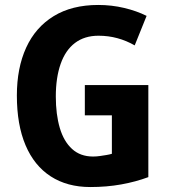

<svg xmlns="http://www.w3.org/2000/svg" viewBox="-20 -744 681 774"><path d="M322 -401H578V-30Q527 -11 468.5 -0.5Q410 10 344 10Q251 10 184.5 -33Q118 -76 83 -158.5Q48 -241 48 -359Q48 -470 85.5 -552Q123 -634 196.5 -679Q270 -724 376 -724Q430 -724 480.5 -712Q531 -700 571 -680L523 -561Q490 -580 453.5 -590Q417 -600 377 -600Q321 -600 282.5 -571Q244 -542 224.5 -486.5Q205 -431 205 -355Q205 -283 221 -228.5Q237 -174 270.5 -143.5Q304 -113 355 -113Q369 -113 382.5 -115Q396 -117 408.5 -119Q421 -121 431 -124V-279H322Z"/></svg>

Font: Noto Sans Display SemiCondensed
Style: Regular
Weight: 400
Width: 4
Version: Version 2.003